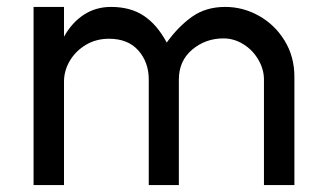

<svg xmlns="http://www.w3.org/2000/svg" viewBox="-20 -532 939 555"><path d="M626 -421Q574 -421 535.5 -388.5Q497 -356 497 -302V3H410V-302Q410 -352 380 -386Q350 -420 295 -420Q258 -420 228.5 -402.5Q199 -385 182 -356.5Q165 -328 165 -296V3H77V-512H165V-426Q188 -467 222.5 -489.5Q257 -512 301 -512Q357 -512 395.5 -486.5Q434 -461 462 -409Q495 -455 535 -483.5Q575 -512 631 -512Q683 -512 729 -486Q775 -460 803 -414Q831 -368 831 -310V3H743V-302Q743 -332 726.5 -360Q710 -388 683 -404.5Q656 -421 626 -421Z"/></svg>

Font: SUIT Medium
Style: Regular
Weight: 500
Designer: Sunn Youn; Korean Glyphs from Source Han Sans (Sandoll Communications; Soo-young Jang, Joo-yeon Kang)
Foundry: Sunn
Version: Version 1.120